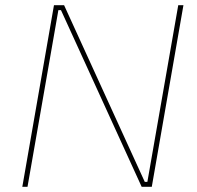

<svg xmlns="http://www.w3.org/2000/svg" viewBox="-20 -720 761 740"><path d="M66 0H86L205 -681H215L526 0H565L687 -700H667L548 -19H538L227 -700H188Z"/></svg>

Font: Fixel Display Thin
Style: Italic
Weight: 100
Italic angle: -10°
Designer: AlfaBravo + MacPaw
Foundry: Kyrylo Tkachov, Marchela Mozhyna, Serhii Makarenko, Maria Weinstein, Zakhar Kryvoshyya
Version: Version 1.210;Glyphs 3.2 (3217)